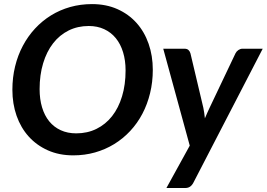

<svg xmlns="http://www.w3.org/2000/svg" viewBox="-20 -751 1304 938"><path d="M726.5 -410Q726.5 -350 713.2 -295.8Q700 -241.5 675.5 -195Q651 -148.5 616 -111Q581 -73.5 537.8 -47Q494.5 -20.5 444 -6.2Q393.5 8 338 8Q269 8 214 -16.5Q159 -41 120.2 -84Q81.5 -127 61 -185.5Q40.5 -244 40.5 -312.5Q40.5 -372.5 53.8 -426.8Q67 -481 91.8 -527.5Q116.5 -574 151.2 -611.5Q186 -649 229.2 -675.8Q272.5 -702.5 323 -716.8Q373.5 -731 429.5 -731Q498.5 -731 553.5 -706.5Q608.5 -682 647 -639Q685.5 -596 706 -537.2Q726.5 -478.5 726.5 -410ZM593.5 -407Q593.5 -456 581.2 -496Q569 -536 545.8 -564.5Q522.5 -593 489 -608.5Q455.5 -624 413.5 -624Q359.5 -624 315.2 -602Q271 -580 239.5 -539.5Q208 -499 190.8 -442Q173.5 -385 173.5 -315.5Q173.5 -266.5 185.5 -226.5Q197.5 -186.5 220.5 -158.2Q243.5 -130 276.8 -114.8Q310 -99.5 352.5 -99.5Q407 -99.5 451.5 -121.5Q496 -143.5 527.5 -183.5Q559 -223.5 576.2 -280.2Q593.5 -337 593.5 -407ZM1263.5 -513 924.5 142Q917.5 155 908 161.2Q898.5 167.5 884.5 167.5H793L907 -39.5L777.5 -513H881Q894.5 -513 901.2 -506.2Q908 -499.5 910.5 -490L973.5 -224Q978.5 -198.5 981 -173Q986.5 -186 992.2 -198.8Q998 -211.5 1004 -224.5L1130.5 -490.5Q1135.5 -500.5 1145 -506.8Q1154.5 -513 1164.5 -513Z"/></svg>

Font: Lato 2
Style: Bold Italic
Weight: 700
Italic angle: -7°
Designer: Lukasz Dziedzic with Adam Twardoch and Botio Nikoltchev
Foundry: tyPoland Lukasz Dziedzic
Version: Version 2.015; 2015-08-06; http://www.latofonts.com/